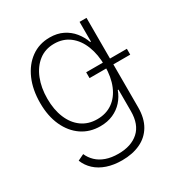

<svg xmlns="http://www.w3.org/2000/svg" viewBox="-177 -682 978 1030"><g transform="rotate(-30 312.0 -167.0)"><path d="M284.7 215.3Q232.9 215.3 191.9 201.4Q150.9 187.5 122.8 161.6Q94.7 135.7 80.6 100.1L119.1 81.5Q130.9 108.9 153.1 130.1Q175.3 151.4 208.3 163.1Q241.2 174.8 284.7 174.8Q364.3 174.8 410.2 133.5Q456.1 92.3 456.1 9.8V-123.5H451.7Q439 -87.9 414.3 -60.3Q389.6 -32.7 354.5 -17.1Q319.3 -1.5 274.9 -1.5Q210 -1.5 160.9 -34.9Q111.8 -68.4 84 -128.9Q56.2 -189.5 56.2 -271Q56.2 -353 83.7 -416Q111.3 -479 160.6 -514.6Q210 -550.3 275.4 -550.3Q321.8 -550.3 356.9 -532.7Q392.1 -515.1 416 -485.6Q439.9 -456.1 452.6 -420.4H457V-542.5H500V11.2Q500 79.1 473.1 124.5Q446.3 169.9 397.7 192.6Q349.1 215.3 284.7 215.3ZM279.3 -42.5Q334 -42.5 373.8 -70.3Q413.6 -98.1 435.1 -149.7Q456.5 -201.2 456.5 -271.5Q456.5 -340.3 435.5 -394Q414.6 -447.8 374.8 -478.5Q335 -509.3 279.3 -509.3Q223.6 -509.3 183.8 -478Q144 -446.8 122.6 -393.1Q101.1 -339.4 101.1 -271.5Q101.1 -203.6 122.6 -151.9Q144 -100.1 184.1 -71.3Q224.1 -42.5 279.3 -42.5ZM352.5 -254.4V-290.5H604.5V-254.4Z"/></g></svg>

Font: Inter 16pt ExtraLight
Style: Regular
Weight: 250
Version: Version 4.001;git-66647c0bb